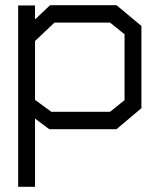

<svg xmlns="http://www.w3.org/2000/svg" viewBox="-20 -498 605 740"><path d="M429 0H170L115 -41V222H50V-477H115V-423L173 -478H429L525 -398V-81ZM460 -366 404 -411H190L115 -340V-113L178 -67H404L460 -112Z"/></svg>

Font: Turret Road Medium
Style: Regular
Weight: 500
Designer: Noponies
Foundry: Noponies
Version: Version 1.001; ttfautohint (v1.8)